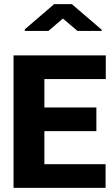

<svg xmlns="http://www.w3.org/2000/svg" viewBox="-20 -907 543 927"><path d="M445.3 -388.2V-273.9H194.3V-114.3H489.7V0H45.4V-639.6H490.7V-525.4H194.3V-388.2ZM470.7 -757.8H354L283.7 -817.4L213.9 -757.8H99.6V-765.1L241.7 -887.2H326.7L470.7 -763.7Z"/></svg>

Font: Yantramanav Black
Style: Regular
Weight: 900
Version: Version 1.001;PS 1.0;hotconv 1.0.72;makeotf.lib2.5.5900; ttf